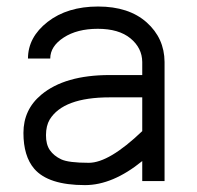

<svg xmlns="http://www.w3.org/2000/svg" viewBox="-20 -547 596 580"><path d="M409.7 -60.5Q320.3 12.2 236.8 12.2Q126 12.2 83.5 -37.1Q50.8 -75.2 50.8 -145.5Q50.8 -215.8 104.5 -260.7Q175.8 -320.3 311.5 -320.3H409.7V-359.9Q409.2 -402.3 374 -431.2Q338.9 -460 275.4 -460Q212.9 -460 172.4 -433.6Q131.8 -407.2 131.8 -370.1H64.5Q64.5 -434.6 124 -481Q183.6 -527.3 276.4 -527.3Q369.1 -527.3 422.9 -479.5Q476.6 -431.6 477.1 -359.9V0H409.7ZM409.7 -150.9V-252.9H311.5Q170.9 -252.9 129.9 -185.5Q119.1 -167 118.9 -138.9Q118.7 -110.8 130.6 -93.5Q142.6 -76.2 164.8 -65.7Q187 -55.2 248.3 -55.2Q309.6 -55.2 409.7 -150.9Z"/></svg>

Font: AnjaliOldLipi
Style: Regular
Weight: 400
Designer: Kevin & Siji
Foundry: Core : Kevin & Siji
Modification : Hiran Venugopalan
Opentype mlm2 support: Rajeesh Nambiar
New Feature Table : Santhosh
Version: Version 7.1.0+20221109